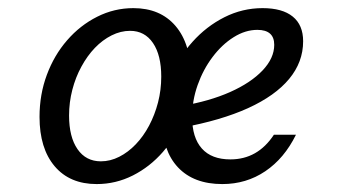

<svg xmlns="http://www.w3.org/2000/svg" viewBox="-20 -446 863 477"><path d="M220.2 11.3Q153.2 11.3 115.7 -33.1Q78.2 -77.4 78.2 -155.6Q78.2 -211.3 96.4 -260.1Q114.5 -308.9 146.8 -346Q179 -383.1 221.4 -404.4Q263.7 -425.8 311.3 -425.8Q378.2 -425.8 416.1 -381.5Q454 -337.1 454 -258.1Q454 -203.2 435.5 -154.4Q416.9 -105.6 384.7 -68.5Q352.4 -31.5 310.1 -10.1Q267.7 11.3 220.2 11.3ZM230.6 -45.2Q254 -45.2 276.2 -56.5Q298.4 -67.7 317.3 -87.5Q336.3 -107.3 350.4 -133.9Q364.5 -160.5 372.6 -191.5Q380.6 -222.6 380.6 -255.6Q380.6 -308.9 360.1 -339.1Q339.5 -369.4 303.2 -369.4Q279.8 -369.4 257.3 -358.1Q234.7 -346.8 215.7 -327Q196.8 -307.3 182.3 -280.6Q167.7 -254 159.7 -223Q151.6 -191.9 151.6 -158.9Q151.6 -105.6 172.6 -75.4Q193.5 -45.2 230.6 -45.2ZM532.3 11.3Q461.3 11.3 422.2 -30.2Q383.1 -71.8 383.1 -146.8Q383.1 -202.4 403.2 -252.8Q423.4 -303.2 458.1 -341.9Q492.7 -380.6 537.5 -403.2Q582.3 -425.8 632.3 -425.8Q681.5 -425.8 707.3 -404.8Q733.1 -383.9 733.1 -343.5Q733.1 -291.9 698.4 -250Q663.7 -208.1 596.4 -177.4Q529 -146.8 431.5 -129L432.3 -183.1Q500 -194.4 551.6 -217.3Q603.2 -240.3 632.3 -271Q661.3 -301.6 661.3 -334.7Q661.3 -353.2 650.8 -362.5Q640.3 -371.8 619.4 -371.8Q589.5 -371.8 560.5 -353.6Q531.5 -335.5 508.1 -304.4Q484.7 -273.4 471 -234.7Q457.3 -196 457.3 -155.6Q457.3 -104 481.5 -77Q505.6 -50 552.4 -50Q586.3 -50 613.3 -65.3Q640.3 -80.6 660.5 -111.3H715.3Q686.3 -52.4 639.1 -20.6Q591.9 11.3 532.3 11.3Z"/></svg>

Font: Playfair 5pt SemiExpanded Light
Style: Italic
Weight: 300
Width: 6
Italic angle: -15.6°
Designer: Claus Eggers Sørensen
Foundry: Claus Eggers Sørensen
Version: Version 2.203